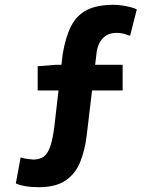

<svg xmlns="http://www.w3.org/2000/svg" viewBox="-20 -684 640 800"><path d="M142 96Q110 96 84.5 91.5Q59 87 46 80L66 -28Q79 -24 92.5 -22Q106 -20 120 -19Q147 -20 163 -32Q179 -44 189.5 -74Q200 -104 207 -161L241 -457Q253 -530 276.5 -575.5Q300 -621 342.5 -642.5Q385 -664 454 -664Q468 -664 486.5 -661.5Q505 -659 522.5 -654.5Q540 -650 550 -645L522 -535Q511 -539 497.5 -543Q484 -547 466 -547Q441 -547 424 -537Q407 -527 397 -509.5Q387 -492 383 -469L341 -118Q334 -59 314.5 -10Q295 39 254 67.5Q213 96 142 96ZM137 -307V-408L212 -414H491V-307Z"/></svg>

Font: Source Code Pro ExtraLight
Style: Bold
Weight: 700
Monospace: yes
Version: Version 1.018;hotconv 1.0.116;makeotfexe 2.5.65601